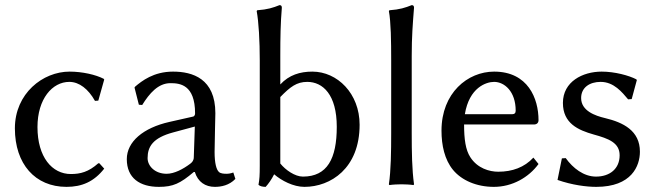

<svg xmlns="http://www.w3.org/2000/svg" viewBox="-20 -718 2555 748"><path d="M250 -399C289 -399 324 -371 350 -325L363 -326L386 -408L384 -411C353 -427 301 -439 251 -439C147 -439 38 -354 38 -218C38 -79 117 10 239 10C299 10 346 -10 386 -61L367 -82H363C325 -48 293 -40 256 -40C183 -40 126 -106 126 -223C126 -333 184 -399 250 -399Z M739 -48C751 -9 780 10 817 10C842 10 873 4 897 -21L889 -46C878 -42 870 -41 862 -41C852 -41 839 -42 833 -48C823 -57 816 -82 816 -126C816 -155 819 -266 819 -277C819 -412 730 -439 654 -439C578 -439 532 -402 507 -381L504 -377L521 -310L534 -309C562 -354 596 -394 644 -394C680 -394 740 -389 740 -276C740 -269 736 -265 733 -264L640 -243C538 -220 474 -166 474 -98C474 -24 525 10 599 10C654 10 682 -3 735 -48ZM739 -225 735 -106C735 -93 729 -86 721 -80C693 -59 659 -41 629 -41C584 -41 555 -71 555 -102C555 -147 576 -181 654 -202Z M1072 -500C1072 -574 1073 -627 1078 -688C1078 -695 1075 -698 1069 -698C1044 -688 1023 -681 982 -678L980 -675C988 -632 992 -558 992 -482V-73C992 -34 991 -20 987 2C993 8 1005 10 1015 10C1026 -2 1038 -19 1048 -39C1077 -14 1123 10 1166 10C1268 10 1381 -62 1381 -232C1381 -354 1294 -439 1197 -439C1149 -439 1106 -426 1072 -389ZM1072 -81V-340C1111 -380 1136 -399 1177 -399C1238 -399 1292 -349 1292 -224C1292 -100 1255 -30 1160 -30C1129 -30 1092 -56 1072 -81Z M1504 -200C1504 -126 1503 -54 1495 0L1497 3C1509 1 1532 0 1544 0C1556 0 1579 1 1591 3L1593 0C1585 -57 1584 -125 1584 -200V-500C1584 -575 1588 -625 1593 -688C1593 -695 1590 -698 1584 -698C1559 -688 1538 -681 1497 -678L1495 -675C1503 -632 1504 -558 1504 -482Z M2058 -104C2023 -66 1976 -49 1921 -49C1887 -49 1840 -62 1812 -106C1794 -134 1788 -175 1788 -233H2060C2071 -233 2078 -239 2078 -250C2078 -334 2037 -439 1905 -439C1802 -439 1700 -356 1700 -209C1700 -152 1712 -96 1745 -56C1779 -15 1837 10 1904 10C1976 10 2040 -27 2078 -79ZM1791 -273C1808 -377 1874 -399 1905 -399C1945 -399 1989 -362 1989 -287C1989 -278 1985 -273 1975 -273Z M2169 -101 2152 -17C2209 3 2265 10 2303 10C2441 10 2473 -72 2473 -127C2473 -209 2408 -241 2337 -258C2299 -267 2244 -286 2244 -336C2244 -377 2277 -399 2320 -399C2372 -399 2404 -358 2427 -331L2441 -332L2461 -406L2459 -409C2430 -424 2375 -439 2324 -439C2250 -439 2173 -400 2173 -317C2173 -237 2233 -211 2293 -194C2351 -178 2394 -162 2394 -113C2394 -60 2355 -30 2302 -30C2254 -30 2212 -63 2184 -102Z"/></svg>

Font: Libertinus Sans
Style: Regular
Weight: 400
Designer: Philipp H. Poll, Khaled Hosny
Foundry: Caleb Maclennan
Version: Version 7.050;RELEASE